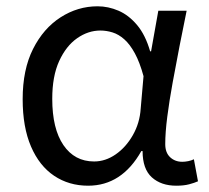

<svg xmlns="http://www.w3.org/2000/svg" viewBox="-20 -577 665 610"><path d="M260 13Q199 13 152 -18.5Q105 -50 78.5 -111.5Q52 -173 52 -262Q52 -356 85 -421.5Q118 -487 172.5 -522Q227 -557 290 -557Q324 -557 356.5 -543Q389 -529 415.5 -497.5Q442 -466 457 -414H460L483 -543H573Q562 -490 550.5 -431Q539 -372 528.5 -314.5Q518 -257 511.5 -206.5Q505 -156 505 -119Q505 -92 520.5 -77.5Q536 -63 559 -63Q568 -63 578 -65Q588 -67 596 -71L609 -1Q598 4 581 8.5Q564 13 540 13Q492 13 462.5 -13.5Q433 -40 433 -97H429Q367 13 260 13ZM279 -64Q315 -64 347.5 -86.5Q380 -109 402 -147.5Q424 -186 427 -232L436 -335Q424 -379 408.5 -407.5Q393 -436 375 -452Q357 -468 337.5 -474Q318 -480 299 -480Q260 -480 225 -455.5Q190 -431 168 -383Q146 -335 146 -263Q146 -168 181.5 -116Q217 -64 279 -64Z"/></svg>

Font: lsinhala25
Style: Book
Weight: 400
Designer: Jelle Bosma - Monotype Design Team
Foundry: Monotype Imaging Inc.
Version: Version 2.003